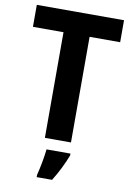

<svg xmlns="http://www.w3.org/2000/svg" viewBox="-100 -776 725 1058"><g transform="rotate(10 262.0 -246.5)"><path d="M335 0V-591H506V-714H18V-591H189V0ZM343 71V61H209C205 103 192 171 182 208V221H268C299 172 325 118 343 71Z"/></g></svg>

Font: Noto Sans Myanmar SemiCondensed
Style: Bold
Weight: 700
Width: 4
Designer: Monotype Design Team
Foundry: Monotype Imaging Inc.
Version: Version 2.107